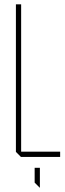

<svg xmlns="http://www.w3.org/2000/svg" viewBox="-20 -720 296 881"><path d="M76 0 53 -23V-700H77V-24H256V0ZM162 141 139 118V50H163V141Z"/></svg>

Font: Foldit Thin Thin
Style: Regular
Weight: 250
Version: Version 1.003